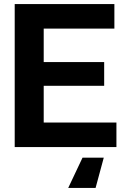

<svg xmlns="http://www.w3.org/2000/svg" viewBox="-20 -720 620 940"><path d="M52 0V-700H540V-580H194V-416H490V-300H194V-120H550V0ZM488 52 448 200H314L384 52Z"/></svg>

Font: Tektur SemiBold
Style: Regular
Weight: 600
Designer: Adam Jagosz
Foundry: Adam Jagosz
Version: Version 1.005;gftools[0.9.30]